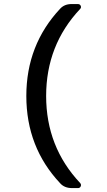

<svg xmlns="http://www.w3.org/2000/svg" viewBox="-20 -790 540 965"><path d="M341.8 155.3Q303.7 155.3 282.2 130.9Q112.3 -49.8 112.3 -307.6Q112.3 -564.5 282.2 -746.1Q304.7 -770.5 341.8 -769.5H372.1Q381.8 -769.5 385.7 -760.7Q389.6 -752 382.8 -745.1Q211.9 -563.5 211.9 -307.6Q211.9 -51.8 382.8 129.9Q389.6 137.7 385.7 146.5Q381.8 155.3 372.1 155.3Z"/></svg>

Font: Rounded-L Mgen+ 1m medium
Style: Regular
Weight: 500
Designer: [Source Han Sans]
Ryoko NISHIZUKA  (kana & ideographs); Paul D. Hunt (Latin, Greek & Cyrillic); Wenlong ZHANG  (bopomofo
Version: Version 1.059.20150602